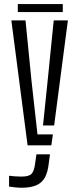

<svg xmlns="http://www.w3.org/2000/svg" viewBox="-20 -698 365 922"><path d="M112.5 0 34.5 -600H102.5L131.5 -307.5L160 -52.5H234L226.5 0ZM84 203.5Q70.5 203.5 53.5 201.8Q36.5 200 23.5 198V146Q35.5 147.5 51.5 148.8Q67.5 150 83 150Q119 150 131.5 136.8Q144 123.5 148.5 88L155 43H220L214 88Q209.5 129 195.5 154.5Q181.5 180 154.2 191.8Q127 203.5 84 203.5ZM186.5 -95.5 208.5 -307.5 238 -600H306L240 -95.5ZM65.5 -678.5H281.5V-640H65.5Z"/></svg>

Font: Big Shoulders Stencil Display Thin
Style: Regular
Weight: 400
Version: Version 2.001